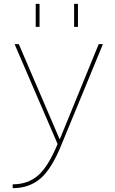

<svg xmlns="http://www.w3.org/2000/svg" viewBox="-20 -750 597 1000"><path d="M366 -610V-730H386V-610ZM166 -610V-730H186V-610ZM290 -26H292L494 -520H516L302 -1Q250 129 191 179.5Q132 230 46 230V210Q125 210 178 164Q231 118 280 0L56 -520H78Z"/></svg>

Font: M PLUS 1p Thin
Style: Regular
Weight: 250
Version: Version 1.062